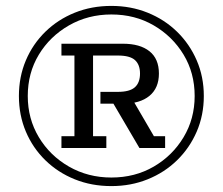

<svg xmlns="http://www.w3.org/2000/svg" viewBox="-20 -618 754 650"><path d="M357 12Q290 12 233 -11Q176 -34 133.5 -75.5Q91 -117 67.5 -172.5Q44 -228 44 -293Q44 -358 67.5 -413.5Q91 -469 133.5 -510.5Q176 -552 233 -575Q290 -598 357 -598Q423 -598 480 -575Q537 -552 579.5 -510.5Q622 -469 646 -413.5Q670 -358 670 -293Q670 -228 646 -172.5Q622 -117 579.5 -75.5Q537 -34 480 -11Q423 12 357 12ZM357 -17Q437 -17 500.5 -54Q564 -91 601.5 -153.5Q639 -216 639 -293Q639 -371 601.5 -433Q564 -495 500.5 -532Q437 -569 357 -569Q278 -569 213.5 -532Q149 -495 111.5 -433Q74 -371 74 -293Q74 -216 111.5 -153.5Q149 -91 213.5 -54Q278 -17 357 -17ZM188 -117V-157H232V-430H188V-470H396Q454 -470 486 -444.5Q518 -419 518 -369Q518 -320 486 -293.5Q454 -267 396 -267H379L427 -284L501 -157H539V-117H452L364 -267H320V-307H379Q419 -307 436.5 -322.5Q454 -338 454 -369Q454 -399 437 -414.5Q420 -430 379 -430H295V-157H340V-117Z"/></svg>

Font: Rokkitt
Style: Regular
Weight: 400
Designer: Vernon Adams
Foundry: Vernon Adams
Version: Version 3.103